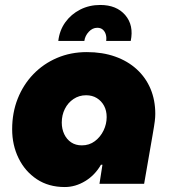

<svg xmlns="http://www.w3.org/2000/svg" viewBox="-20 -741 688 774"><path d="M241 13Q176 13 128.5 -18.5Q81 -50 55 -103Q29 -156 29 -220Q29 -287 51.5 -343.5Q74 -400 114.5 -442Q155 -484 210 -507.5Q265 -531 330 -531Q393 -531 444 -513Q495 -495 531.5 -461.5Q568 -428 587 -382.5Q606 -337 606 -282Q606 -269 604 -252.5Q602 -236 595 -196L561 0H381L393 -77H387Q363 -35 323.5 -11Q284 13 241 13ZM310 -155Q340 -155 362.5 -172Q385 -189 397.5 -215Q410 -241 410 -269Q410 -295 399.5 -314.5Q389 -334 370.5 -345.5Q352 -357 327 -357Q299 -357 276.5 -342Q254 -327 241.5 -302Q229 -277 229 -247Q229 -221 239 -200Q249 -179 267 -167Q285 -155 310 -155ZM215 -576Q220 -619 243.5 -651.5Q267 -684 303.5 -702.5Q340 -721 384 -721Q450 -721 485 -680Q520 -639 507 -576H408Q410 -590 406.5 -602Q403 -614 394.5 -621.5Q386 -629 372 -629Q353 -629 338 -613Q323 -597 320 -576Z"/></svg>

Font: MuseoModerno Black
Style: Italic
Weight: 900
Italic angle: -9°
Designer: Pablo Cosgaya, Héctor Gatti, Marcela Romero, and the Authors of The MuseoModerno Project.
Foundry: Omnibus-Type Team
Version: Version 1.003